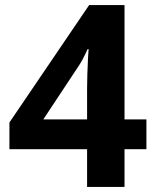

<svg xmlns="http://www.w3.org/2000/svg" viewBox="-20 -734 612 754"><path d="M555 -148H469V0H322V-148H17V-253L330 -714H469V-265H555ZM322 -386Q322 -409 323 -442Q324 -475 325.5 -503.5Q327 -532 328 -541H324Q315 -521 305 -502Q295 -483 281 -463L150 -265H322Z"/></svg>

Font: Noto Sans Thaana
Style: Bold
Weight: 700
Designer: David Williams
Foundry: Google Inc.
Version: Version 3.001; ttfautohint (v1.8.4.7-5d5b)